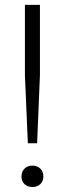

<svg xmlns="http://www.w3.org/2000/svg" viewBox="-20 -760 266 786"><path d="M94 -173.5 82 -452.5V-740H143.5V-452.5L132 -173.5ZM113 5.5Q93 5.5 80.5 -6Q68 -17.5 68 -37.5Q68 -57.5 80.5 -69.8Q93 -82 113 -82Q132.5 -82 145 -69.8Q157.5 -57.5 157.5 -37.5Q157.5 -18 145 -6.2Q132.5 5.5 113 5.5Z"/></svg>

Font: Encode Sans SemiCondensed SemiCondensed Light
Style: Regular
Weight: 300
Width: 4
Designer: Multiple Designers
Foundry: Impallari Type
Version: Version 3.000; ttfautohint (v1.8.3) -l 8 -r 50 -G 200 -x 14 